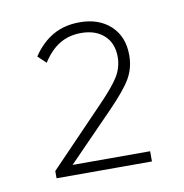

<svg xmlns="http://www.w3.org/2000/svg" viewBox="-51 -730 426 444"><g transform="rotate(-10 162.5 -508.0)"><path d="M48 -352 174 -483Q211 -521 223.5 -542Q236 -563 236 -587Q236 -619 216 -637.5Q196 -656 162 -656Q133 -656 111 -642.5Q89 -629 72 -602L53 -620Q73 -650 100 -665.5Q127 -681 163 -681Q208 -681 235.5 -655.5Q263 -630 263 -586Q263 -557 249.5 -533Q236 -509 197 -469L85 -354ZM48 -335V-352L69 -359H272V-335Z"/></g></svg>

Font: Outfit Thin Thin
Style: Regular
Weight: 250
Version: Version 1.100;gftools[0.9.27]